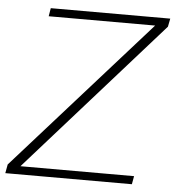

<svg xmlns="http://www.w3.org/2000/svg" viewBox="-58 -723 726 770"><g transform="rotate(5 305.0 -337.5)"><path d="M-8.5 0H501L507 -33H49.5L590 -642L596.5 -675H115.5L110 -642H538.5L-2 -35.5Z"/></g></svg>

Font: Anybody SemiExpanded ExtraLight
Style: Italic
Weight: 250
Width: 6
Italic angle: -10°
Version: Version 1.113;gftools[0.9.25]